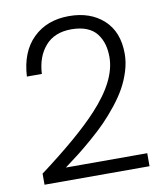

<svg xmlns="http://www.w3.org/2000/svg" viewBox="-82 -796 735 859"><g transform="rotate(-10 286.0 -367.0)"><path d="M50.8 -55.2Q233.4 -191.9 320.8 -287.1Q436 -411.1 436 -517.1Q436 -549.3 428.5 -575.4Q420.9 -601.6 404.5 -623.3Q388.2 -645 358.9 -657Q329.6 -668.9 289.1 -668.9Q212.4 -668.9 170.7 -620.8Q128.9 -572.8 125 -495.1H57.1Q63 -606 125.5 -667.5Q188 -729 289.1 -729Q385.7 -729 445.8 -674.3Q505.9 -619.6 505.9 -520Q505.9 -481.9 493.7 -442.1Q481.4 -402.3 462.2 -367.7Q442.9 -333 413.6 -296.1Q384.3 -259.3 355.5 -229.7Q326.7 -200.2 289.3 -168Q252 -135.7 222.7 -112.8Q193.4 -89.8 158.2 -64H527.8V-4.9H50.8Z"/></g></svg>

Font: PoppinsZ Light
Style: Regular
Weight: 300
Designer: Ninad Kale (Devanagari), Jonny Pinhorn (Latin)
Foundry: Indian Type Foundry
Version: Version 3.002;FEAKit 1.0